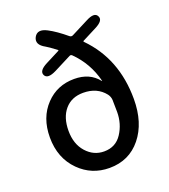

<svg xmlns="http://www.w3.org/2000/svg" viewBox="-148 -918 914 1038"><g transform="rotate(-20 309.0 -399.5)"><path d="M304 13Q202 13 131 -58Q56 -133 56 -252Q56 -366 124 -437Q189 -505 287 -505Q376 -505 424 -444Q427 -440 426 -445Q399 -552 322 -628Q315 -635 306 -630L208 -580Q154 -553 140 -581Q126 -609 179 -636L259 -677Q263 -679 259 -682Q217 -714 202 -722Q150 -750 170 -789Q191 -828 244 -800Q288 -777 343 -731Q352 -724 362 -729L460 -779Q513 -807 527 -778Q542 -750 488 -723L406 -681Q402 -679 406 -675Q554 -525 554 -293Q554 -156 485.5 -71.5Q417 13 304 13ZM307 -81Q374 -81 409.5 -135.5Q445 -190 445 -258Q445 -287 444 -316V-326Q443 -346 431 -362Q387 -418 307 -418Q240 -418 201.5 -373Q163 -328 163 -251.5Q163 -175 205 -128Q247 -81 307 -81Z"/></g></svg>

Font: Resource Han Rounded KR Medium
Style: Regular
Weight: 500
Designer: Cyano Hao (round all glyphs); Ryoko NISHIZUKA 西塚涼子 (kana, bopomofo & ideographs); Paul D. Hunt (Latin, Greek & Cyrillic)
Foundry: Cyano Hao
Version: 0.990